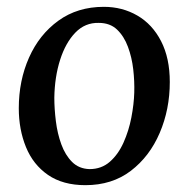

<svg xmlns="http://www.w3.org/2000/svg" viewBox="-20 -531 559 562"><path d="M284 -511Q338 -511 382 -485.5Q426 -460 451.5 -410.5Q477 -361 477 -291Q477 -211 447.5 -142Q418 -73 363 -31Q308 11 230 11Q164 11 120.5 -19Q77 -49 56 -100.5Q35 -152 35 -214Q35 -295 65 -362.5Q95 -430 151 -470.5Q207 -511 284 -511ZM269 -464Q229 -465 200.5 -435.5Q172 -406 156 -356Q140 -306 139 -245Q139 -213 143.5 -176.5Q148 -140 159.5 -108.5Q171 -77 191 -57Q211 -37 242 -36Q277 -36 301.5 -57.5Q326 -79 341.5 -113.5Q357 -148 364.5 -187Q372 -226 373 -260Q374 -293 370 -328Q366 -363 354.5 -394Q343 -425 322.5 -444.5Q302 -464 269 -464Z"/></svg>

Font: Lora Medium
Style: Italic
Weight: 500
Italic angle: -3°
Designer: Olga Karpushina, Alexei Vanyashin (Cyrillic)
Foundry: Cyreal
Version: Version 3.004